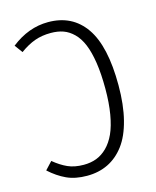

<svg xmlns="http://www.w3.org/2000/svg" viewBox="-108 -771 696 856"><g transform="rotate(-15 240.0 -342.5)"><path d="M195.8 -695.8Q307.1 -695.8 366.9 -609.9Q426.8 -523.9 426.8 -342.8Q426.8 -252.4 409.4 -184.1Q392.1 -115.7 360.1 -73.2Q328.1 -30.8 284.9 -9.8Q241.7 11.2 188 11.2Q133.3 11.2 93.8 -7.1Q54.2 -25.4 17.1 -59.1L49.8 -94.2Q81.5 -67.9 112.5 -54Q143.6 -40 186 -40Q218.3 -40 244.9 -50Q271.5 -60.1 294.2 -82.5Q316.9 -105 332.8 -139.6Q348.6 -174.3 357.4 -225.8Q366.2 -277.3 366.2 -342.8Q366.2 -411.6 358.2 -463.9Q350.1 -516.1 335.7 -550.5Q321.3 -585 299.6 -606.4Q277.8 -627.9 252.4 -637Q227.1 -646 194.8 -646Q153.8 -646 120.6 -634Q87.4 -622.1 51.8 -596.2L24.9 -632.8Q105 -695.8 195.8 -695.8Z"/></g></svg>

Font: Fira Sans Compressed Light
Style: Regular
Weight: 300
Width: 1
Designer: Carrois Corporate & Edenspiekermann AG
Foundry: Carrois Corporate GbR & Edenspiekermann AG
Version: Version 4.203;PS 004.203;hotconv 1.0.88;makeotf.lib2.5.64775